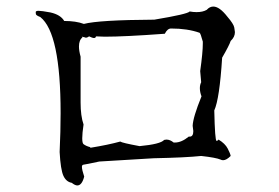

<svg xmlns="http://www.w3.org/2000/svg" viewBox="-20 -635 853 586"><path d="M216 -69Q230 -69 237 -96Q230 -117 230 -126Q230 -132 235.5 -132.5Q241 -133 283 -142L449 -152Q547 -154 594 -159Q639 -154 653 -148Q657 -146 661 -146Q671 -146 684 -159Q683 -166 675 -181.5Q667 -197 647 -209Q644 -205 641 -205Q636 -205 634 -298Q650 -333 658 -459Q680 -497 684 -510Q697 -522 697 -537Q697 -540 695 -551Q693 -562 674 -584Q650 -615 631 -615Q620 -615 611 -605Q599 -598 580 -598Q570 -598 559 -600Q553 -592 451 -575Q282 -574 236 -562Q212 -571 176 -571Q165 -590 134 -597Q107 -602 98 -602Q89 -602 89 -598Q89 -596 89.5 -592Q90 -588 103 -583Q165 -534 165 -290Q165 -235 162 -171Q165 -117 173.5 -98.5Q182 -80 199 -77Q209 -69 216 -69ZM256 -184 255 -186Q243 -189 235 -195Q231 -198 231 -213Q231 -228 235 -255Q226 -281 226 -322V-462Q221 -480 221 -493Q221 -513 232 -521L230 -522V-523L239 -521Q240 -520 243 -520Q246 -520 252 -524Q262 -519 267 -519Q272 -519 273 -524L300 -523Q360 -523 483 -532Q491 -548 502 -548Q552 -548 589 -535Q592 -534 599 -508V-502Q599 -475 591 -418L594 -384Q590 -376 590 -366Q590 -354 595 -341Q569 -277 568 -251L570 -235Q570 -218 559 -218H556Q534 -200 514 -200H510Q499 -209 488 -209L481 -208Q470 -195 406 -189Q352 -199 347 -203Q311 -193 256 -184Z"/></svg>

Font: Xiaobo Songti 小帛宋体
Style: Regular
Weight: 400
Version: Version 1.501;March 17, 2024;FontCreator 14.0.0.2814 64-bit